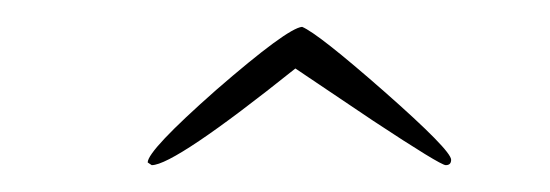

<svg xmlns="http://www.w3.org/2000/svg" viewBox="-20 -721 410 143"><path d="M93 -598Q90 -600 90 -600Q90 -609 141 -654Q194 -700 205 -701Q217 -696 266 -653Q316 -609 316 -602Q316 -598 312 -598Q308 -598 258 -631L200 -670Q110 -598 93 -598Z"/></svg>

Font: Shalimar
Style: Regular
Weight: 400
Designer: Robert E. Leuschke
Foundry: Robert E. Leuschke
Version: Version 1.010; ttfautohint (v1.8.3)